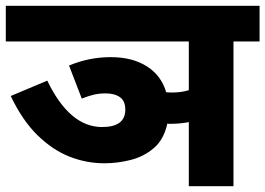

<svg xmlns="http://www.w3.org/2000/svg" viewBox="-20 -642 915 662"><path d="M218 -416Q287 -445 362 -445Q436 -445 486 -413.5Q536 -382 553 -324Q562 -323 573 -323Q604 -323 631 -331V-499H0V-622H875V-499H785V0H631V-221Q601 -215 565 -215Q560 -215 557 -216Q545 -161 510.5 -131.5Q476 -102 430.5 -90.5Q385 -79 340 -79Q278 -79 219.5 -102Q161 -125 109 -176Q57 -227 17 -311L143 -364Q220 -204 332 -204Q412 -204 412 -264Q412 -294 393.5 -307Q375 -320 344 -320Q322 -320 303 -315.5Q284 -311 262 -302Z"/></svg>

Font: Noto Sans ExtraBold
Style: Italic
Weight: 800
Italic angle: -12°
Designer: Monotype Design Team
Foundry: Monotype Imaging Inc.
Version: Version 2.013; ttfautohint (v1.8.4.7-5d5b)